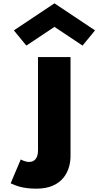

<svg xmlns="http://www.w3.org/2000/svg" viewBox="-20 -855 633 1150"><path d="M63 -673 137.8 -582 306.1 -694 474.4 -582 549.2 -673 306.1 -835ZM207.7 -513H402.4V79C402.4 170 354 275 198.9 275C106.5 275 71.3 254 43.8 243L104.3 100C104.3 100 129.6 115 153.8 115C186.8 115 207.7 93 207.7 45Z"/></svg>

Font: Hussar
Style: BdWide
Weight: 700
Foundry: Cannot Into Space Fonts
Version: Version 2.00